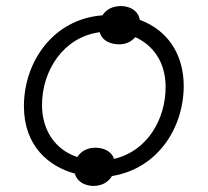

<svg xmlns="http://www.w3.org/2000/svg" viewBox="-20 -573 677 626"><path d="M359 -429C385 -426 407 -435 421 -452C478 -426 520 -372 520 -289C520 -184 460 -80 352 -55C345 -75 327 -88 300 -91C270 -94 245 -82 232 -61C160 -85 117 -148 117 -231C117 -342 186 -452 305 -468C311 -446 330 -432 359 -429ZM278 33C308 35 332 23 345 1C494 -23 579 -156 579 -293C579 -395 527 -475 436 -508C432 -533 412 -550 381 -553C351 -555 327 -544 314 -523C153 -511 58 -371 58 -227C58 -96 140 -30 224 -7C230 15 249 30 278 33Z"/></svg>

Font: Fixel Display Light
Style: Italic
Weight: 300
Italic angle: -10°
Designer: AlfaBravo + MacPaw
Foundry: Kyrylo Tkachov, Marchela Mozhyna, Serhii Makarenko, Maria Weinstein, Zakhar Kryvoshyya
Version: Version 1.210;Glyphs 3.2 (3217)